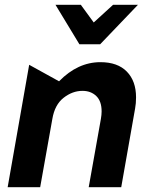

<svg xmlns="http://www.w3.org/2000/svg" viewBox="-20 -783 629 803"><path d="M549 -376Q549 -444 510.5 -483.5Q472 -523 400 -523Q305 -523 227 -443L102 -512L12 0H148L199 -286Q209 -345 246 -374Q283 -403 325 -403Q360 -403 382.5 -381.5Q405 -360 405 -317Q405 -303 402 -286L351 0H487L545 -329Q549 -350 549 -376ZM453 -763 372 -689 318 -763H212L312 -598H399L557 -763Z"/></svg>

Font: Geom SemiBold
Style: Bold Italic
Weight: 600
Italic angle: -10°
Version: Version 1.102